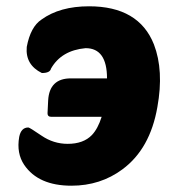

<svg xmlns="http://www.w3.org/2000/svg" viewBox="-20 -580 548 610"><path d="M320 -331Q320 -427 252 -427Q175 -420 142 -362Q139 -348 113 -348Q60 -374 65 -431Q77 -495 112 -518Q170 -560 263 -560Q421 -560 469 -439Q501 -356 480 -240Q457 -107 369 -42Q299 10 207 10Q102 10 57 -56Q32 -93 41 -145Q47 -175 70 -175Q74 -175 112 -149Q150 -123 195 -123Q245 -123 272 -151Q291 -171 303 -209H142Q131 -209 131 -220L133 -261Q137 -331 205 -331Z"/></svg>

Font: PoetsenOne
Style: Regular
Weight: 400
Designer: Rodrigo Fuenzalida, Pablo Impallari
Foundry: Pablo Impallari, Rodrigo Fuenzalida
Version: Version 1.000